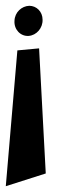

<svg xmlns="http://www.w3.org/2000/svg" viewBox="-52 -672 268 663"><path d="M-32 -29 106 -73 83 -505 8 -498ZM-2 -600C-4 -570 19 -546 47 -548C74 -550 96 -575 95 -604C95 -632 74 -652 49 -652C23 -651 -1 -630 -2 -600Z"/></svg>

Font: Charger Slice
Style: Regular
Weight: 400
Designer: Jasper
Foundry: Cannot Into Space Fonts
Version: Version 1.1